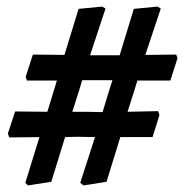

<svg xmlns="http://www.w3.org/2000/svg" viewBox="-20 -597 560 584"><path d="M80 -431 176 -430 219 -570 291 -577 301 -571 254 -429H344L387 -570L459 -577L469 -571L422 -430L516 -431L520 -420L498 -352H398L389 -323L368 -257L461 -259L465 -247L444 -180H346L304 -44L234 -33L224 -41L269 -180L215 -181L178 -180L136 -44L65 -33L57 -41L100 -180L8 -179L4 -191L26 -258L124 -257L140 -309L153 -352H62L58 -363ZM200 -257H243L292 -256L308 -309L322 -353H230L221 -323Z"/></svg>

Font: Alegreya
Style: Bold Italic
Weight: 700
Italic angle: -7°
Designer: Juan Pablo del Peral
Foundry: Huerta Tipografica
Version: Version 2.007; ttfautohint (v1.6)